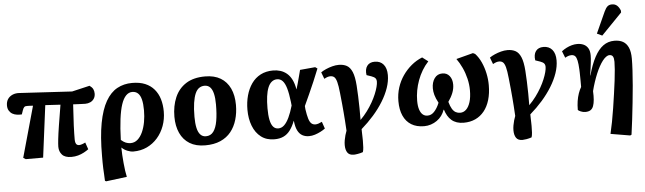

<svg xmlns="http://www.w3.org/2000/svg" viewBox="-58 -1052 5096 1518"><g transform="rotate(-5 2490.5 -292.5)"><path d="M473 14Q422 14 399 -11.5Q376 -37 376 -75Q376 -94 380.5 -135Q385 -176 395.5 -242.5Q406 -309 422 -405Q392 -407 362 -408.5Q332 -410 302 -412L249 0H111L92 -12L205 -416Q190 -417 179.5 -417.5Q169 -418 160 -418Q144 -419 136 -412Q128 -405 122 -387L111 -355Q92 -354 72.5 -356.5Q53 -359 37 -368Q21 -377 10.5 -394Q0 -411 0 -435Q0 -465 13.5 -485.5Q27 -506 52 -517Q77 -528 111 -525L523 -501L664 -534Q684 -520 691.5 -504.5Q699 -489 699 -469Q699 -446 688 -429Q677 -412 658.5 -403.5Q640 -395 618 -395Q602 -395 576 -396.5Q550 -398 522 -399Q520 -353 517 -311Q514 -269 512.5 -232.5Q511 -196 510.5 -168Q510 -140 510 -122Q510 -106 513.5 -95Q517 -84 524 -79Q531 -74 542 -74Q550 -74 564 -78.5Q578 -83 591 -90L610 -35Q594 -23 572.5 -11.5Q551 0 526 7Q501 14 473 14Z M729 230 720 225Q719 196 717.5 171.5Q716 147 715 124.5Q714 102 714 79Q714 56 714 28Q714 -127 734 -233Q754 -339 791.5 -404Q829 -469 882 -498Q935 -527 1001 -527Q1061 -527 1104 -509Q1147 -491 1175.5 -457.5Q1204 -424 1217.5 -379Q1231 -334 1231 -280Q1231 -220 1211.5 -166.5Q1192 -113 1156.5 -72.5Q1121 -32 1072.5 -9Q1024 14 964 14Q943 14 917 3.5Q891 -7 873 -25H872Q872 2 874 34Q876 66 879 98.5Q882 131 886 159.5Q890 188 895 209ZM948 -54Q980 -54 1004 -75Q1028 -96 1044 -131.5Q1060 -167 1068 -211Q1076 -255 1076 -303Q1076 -355 1067.5 -389Q1059 -423 1041 -439.5Q1023 -456 996 -456Q968 -456 946 -433.5Q924 -411 909 -366Q894 -321 885 -251Q876 -181 873 -86Q892 -69 910 -61.5Q928 -54 948 -54Z M1535 15Q1461 15 1411.5 -15.5Q1362 -46 1336.5 -101.5Q1311 -157 1311 -231Q1311 -317 1340 -384.5Q1369 -452 1428.5 -490Q1488 -528 1580 -528Q1653 -528 1702.5 -498.5Q1752 -469 1778 -414Q1804 -359 1804 -282Q1804 -220 1788 -165.5Q1772 -111 1739.5 -70.5Q1707 -30 1656 -7.5Q1605 15 1535 15ZM1546 -56Q1584 -56 1606 -85.5Q1628 -115 1637.5 -169.5Q1647 -224 1647 -300Q1647 -350 1639 -384.5Q1631 -419 1614 -437Q1597 -455 1569 -455Q1546 -455 1527 -442.5Q1508 -430 1495.5 -401.5Q1483 -373 1476 -327.5Q1469 -282 1469 -217Q1469 -165 1477 -129Q1485 -93 1502.5 -74.5Q1520 -56 1546 -56Z M2084 15Q2021 15 1978 -18Q1935 -51 1913 -108Q1891 -165 1891 -236Q1891 -296 1905.5 -349Q1920 -402 1948.5 -442.5Q1977 -483 2020 -505.5Q2063 -528 2120 -528Q2150 -528 2177.5 -519.5Q2205 -511 2228 -492Q2251 -473 2267 -441.5Q2283 -410 2291 -364H2292Q2299 -386 2305.5 -410Q2312 -434 2319 -460.5Q2326 -487 2333 -514L2454 -525L2471 -513Q2451 -462 2429.5 -412Q2408 -362 2387 -315.5Q2366 -269 2346 -226L2348 -200Q2355 -152 2363.5 -124.5Q2372 -97 2385 -85.5Q2398 -74 2417 -74Q2428 -74 2441.5 -78.5Q2455 -83 2469 -90L2488 -35Q2472 -23 2450.5 -12Q2429 -1 2405.5 6.5Q2382 14 2358 14Q2329 14 2306 1.5Q2283 -11 2268.5 -39.5Q2254 -68 2249 -117H2248Q2231 -73 2209 -43.5Q2187 -14 2156.5 0.5Q2126 15 2084 15ZM2122 -68Q2148 -68 2169 -88Q2190 -108 2208 -146Q2226 -184 2242 -239L2239 -268Q2231 -336 2219 -377Q2207 -418 2189 -437Q2171 -456 2145 -456Q2121 -456 2102.5 -441Q2084 -426 2072.5 -397.5Q2061 -369 2055.5 -328Q2050 -287 2050 -234Q2050 -179 2057.5 -142Q2065 -105 2081 -86.5Q2097 -68 2122 -68Z M2698 191Q2663 191 2648 169Q2633 147 2633 109Q2633 91 2636.5 70.5Q2640 50 2645.5 31Q2651 12 2657 -3Q2654 -49 2652 -83.5Q2650 -118 2647 -148.5Q2644 -179 2641 -216Q2638 -253 2632 -304Q2626 -363 2618 -392.5Q2610 -422 2598 -432.5Q2586 -443 2567 -443Q2557 -443 2545.5 -439.5Q2534 -436 2518 -427L2498 -480Q2515 -492 2539 -502.5Q2563 -513 2589.5 -520Q2616 -527 2641 -527Q2678 -527 2704.5 -512.5Q2731 -498 2747 -460Q2763 -422 2768 -351Q2771 -313 2772.5 -266Q2774 -219 2775 -170.5Q2776 -122 2775 -78Q2805 -108 2829.5 -141Q2854 -174 2873 -207.5Q2892 -241 2904.5 -271.5Q2917 -302 2923.5 -327Q2930 -352 2930 -368Q2930 -386 2921.5 -396Q2913 -406 2891 -414L2853 -427Q2846 -473 2865.5 -500Q2885 -527 2926 -527Q2971 -527 2996 -497Q3021 -467 3021 -413Q3021 -364 3003 -311.5Q2985 -259 2952 -205.5Q2919 -152 2874.5 -101.5Q2830 -51 2777 -5Q2777 6 2777.5 24.5Q2778 43 2778.5 60.5Q2779 78 2779 87Q2779 117 2777.5 140Q2776 163 2771 177Q2751 184 2730 187.5Q2709 191 2698 191Z M3272 15Q3212 15 3170.5 -10.5Q3129 -36 3107.5 -84Q3086 -132 3086 -199Q3086 -257 3102.5 -308Q3119 -359 3148.5 -401.5Q3178 -444 3217 -476.5Q3256 -509 3303 -528L3349 -493Q3321 -463 3299.5 -427Q3278 -391 3263.5 -351.5Q3249 -312 3241.5 -271Q3234 -230 3234 -190Q3234 -148 3243 -120.5Q3252 -93 3268 -79.5Q3284 -66 3305 -66Q3321 -66 3334 -72Q3347 -78 3358.5 -90Q3370 -102 3381 -119.5Q3392 -137 3401 -160Q3381 -197 3373.5 -224.5Q3366 -252 3366 -277Q3366 -325 3388.5 -356.5Q3411 -388 3451 -388Q3487 -388 3508 -361.5Q3529 -335 3529 -293Q3529 -260 3516 -227Q3503 -194 3479 -160Q3489 -124 3501.5 -103.5Q3514 -83 3530 -74.5Q3546 -66 3565 -66Q3592 -66 3612.5 -85.5Q3633 -105 3645 -143Q3657 -181 3657 -237Q3657 -282 3646 -328.5Q3635 -375 3615.5 -417Q3596 -459 3572 -492L3706 -527L3723 -519Q3751 -489 3770 -447Q3789 -405 3799 -358Q3809 -311 3809 -264Q3809 -199 3793.5 -147Q3778 -95 3749 -59Q3720 -23 3679 -4Q3638 15 3586 15Q3556 15 3532 7Q3508 -1 3490 -16.5Q3472 -32 3459.5 -53.5Q3447 -75 3439 -101H3436Q3427 -75 3411.5 -54Q3396 -33 3374 -17.5Q3352 -2 3326 6.5Q3300 15 3272 15Z M4037 191Q4002 191 3987 169Q3972 147 3972 109Q3972 91 3975.5 70.5Q3979 50 3984.5 31Q3990 12 3996 -3Q3993 -49 3991 -83.5Q3989 -118 3986 -148.5Q3983 -179 3980 -216Q3977 -253 3971 -304Q3965 -363 3957 -392.5Q3949 -422 3937 -432.5Q3925 -443 3906 -443Q3896 -443 3884.5 -439.5Q3873 -436 3857 -427L3837 -480Q3854 -492 3878 -502.5Q3902 -513 3928.5 -520Q3955 -527 3980 -527Q4017 -527 4043.5 -512.5Q4070 -498 4086 -460Q4102 -422 4107 -351Q4110 -313 4111.5 -266Q4113 -219 4114 -170.5Q4115 -122 4114 -78Q4144 -108 4168.5 -141Q4193 -174 4212 -207.5Q4231 -241 4243.5 -271.5Q4256 -302 4262.5 -327Q4269 -352 4269 -368Q4269 -386 4260.5 -396Q4252 -406 4230 -414L4192 -427Q4185 -473 4204.5 -500Q4224 -527 4265 -527Q4310 -527 4335 -497Q4360 -467 4360 -413Q4360 -364 4342 -311.5Q4324 -259 4291 -205.5Q4258 -152 4213.5 -101.5Q4169 -51 4116 -5Q4116 6 4116.5 24.5Q4117 43 4117.5 60.5Q4118 78 4118 87Q4118 117 4116.5 140Q4115 163 4110 177Q4090 184 4069 187.5Q4048 191 4037 191Z M4888 230 4734 204Q4744 162 4754 110.5Q4764 59 4772.5 3Q4781 -53 4789 -108Q4797 -163 4803 -212Q4809 -261 4812 -299.5Q4815 -338 4815 -361Q4815 -390 4807 -403.5Q4799 -417 4780 -417Q4767 -417 4753 -407Q4739 -397 4725 -379Q4711 -361 4697 -335.5Q4683 -310 4670.5 -280Q4658 -250 4646.5 -215.5Q4635 -181 4626 -145Q4628 -106 4625.5 -76.5Q4623 -47 4615.5 -26.5Q4608 -6 4592.5 4Q4577 14 4551 14Q4533 14 4515.5 6.5Q4498 -1 4493 -7Q4493 -45 4498 -77Q4503 -109 4512.5 -136.5Q4522 -164 4535 -186Q4535 -212 4535 -233Q4535 -254 4534.5 -270.5Q4534 -287 4534 -300.5Q4534 -314 4533 -326Q4531 -369 4525.5 -395Q4520 -421 4509.5 -432Q4499 -443 4480 -443Q4468 -443 4455.5 -439Q4443 -435 4430 -427L4409 -480Q4427 -494 4447.5 -504.5Q4468 -515 4490 -521Q4512 -527 4533 -527Q4562 -527 4584 -517Q4606 -507 4619 -485.5Q4632 -464 4632 -428Q4632 -416 4631 -401Q4630 -386 4627.5 -366.5Q4625 -347 4622 -323Q4619 -299 4614 -271L4616 -270Q4640 -357 4670.5 -414Q4701 -471 4739.5 -499Q4778 -527 4828 -527Q4869 -527 4896.5 -511.5Q4924 -496 4939 -462.5Q4954 -429 4954 -374Q4954 -337 4951 -281.5Q4948 -226 4942.5 -161Q4937 -96 4929.5 -27.5Q4922 41 4914.5 106Q4907 171 4899 225ZM4737 -576 4696 -595 4772 -763Q4785 -791 4798.5 -803Q4812 -815 4835 -815Q4859 -815 4875 -800.5Q4891 -786 4901 -760V-745Z"/></g></svg>

Font: Literata 18pt
Style: Bold Italic
Weight: 700
Italic angle: -2°
Designer: Latin by Veronika Burian and Jose Scaglione. Greek by Irene Vlachou. Cyrillic by Vera Evstafieva
Foundry: TypeTogether
Version: Version 3.103;gftools[0.9.29]